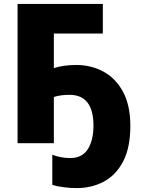

<svg xmlns="http://www.w3.org/2000/svg" viewBox="-20 -734 721 984"><path d="M336 -248Q290 -248 256 -237V0H70V-714H507V-562H256V-385Q281 -393 310 -397Q339 -401 371 -401Q447 -401 510 -367Q573 -333 610.5 -263.5Q648 -194 648 -89Q648 22 611.5 92.5Q575 163 512.5 196.5Q450 230 373 230Q342 230 306 225.5Q270 221 248 213V59Q272 68 294.5 72Q317 76 340 76Q401 76 430 30.5Q459 -15 459 -90Q459 -248 336 -248Z"/></svg>

Font: Noto Sans SemiCondensed Black
Style: Regular
Weight: 900
Width: 4
Designer: Monotype Design Team
Foundry: Monotype Imaging Inc.
Version: Version 2.013; ttfautohint (v1.8.4.7-5d5b)